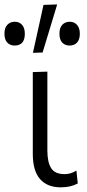

<svg xmlns="http://www.w3.org/2000/svg" viewBox="-60 -812 380 843"><path d="M206.5 10.5Q147.5 10.5 115.8 -25.8Q84 -62 84 -136.5V-495.5L148 -497.5V-150.5Q148 -99.5 164.8 -73.5Q181.5 -47.5 223 -47.5Q236.5 -47.5 249 -51Q261.5 -54.5 275.5 -63L281.5 -6.5Q250.5 10.5 206.5 10.5ZM84.5 -580Q96 -633 108 -686Q119.5 -738.5 131 -790.5L191 -792.5Q175 -739 159 -686.5Q143 -634 127 -581.5ZM4 -612Q-15.5 -612 -28 -625Q-40.5 -638 -40.5 -664Q-40.5 -690 -27.8 -703.2Q-15 -716.5 5 -716.5Q25 -716.5 37 -702.8Q49 -689 49 -664Q49 -612 4 -612ZM245.5 -612Q225.5 -612 213.2 -625Q201 -638 201 -664Q201 -690 213.5 -703.2Q226 -716.5 246.5 -716.5Q266 -716.5 278.2 -702.8Q290.5 -689 290.5 -664Q290.5 -638 278.2 -625Q266 -612 245.5 -612Z"/></svg>

Font: Heraclito Light
Style: Regular
Weight: 300
Designer: Kostas Bartsokas (font) & Cristiano Sobral (main changes)
Foundry: Kostas Bartsokas (font) & Cristiano Sobral (main changes)
Version: Version 1.00;July 8, 2020;FontCreator 13.0.0.2655 64-bit